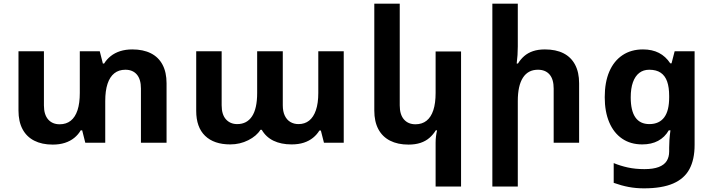

<svg xmlns="http://www.w3.org/2000/svg" viewBox="-20 -780 3901 1049"><path d="M703 -510Q762 -510 804 -489Q846 -468 868 -426.5Q890 -385 890 -325V0H750V-296Q750 -347 727.5 -373Q705 -399 665 -399Q629 -399 604.5 -379.5Q580 -360 567.5 -322Q555 -284 555 -228V0H446L429 -68H421Q408 -45 386 -27Q364 -9 334.5 0.5Q305 10 268 10Q209 10 167 -11.5Q125 -33 103 -74.5Q81 -116 81 -176V-500H220V-204Q220 -154 243 -127.5Q266 -101 306 -101Q342 -101 366.5 -120.5Q391 -140 403.5 -178Q416 -216 416 -272V-500H525L542 -433H549Q563 -456 585 -473.5Q607 -491 636.5 -500.5Q666 -510 703 -510Z M1238 9Q1149 9 1100.5 -38Q1052 -85 1052 -174V-500H1191V-205Q1191 -154 1214.5 -128Q1238 -102 1276 -102Q1329 -102 1357 -144.5Q1385 -187 1385 -272V-500H1525V-205Q1525 -171 1536 -148Q1547 -125 1566.5 -113.5Q1586 -102 1611 -102Q1645 -102 1669 -121Q1693 -140 1706 -178Q1719 -216 1719 -272V-500H1858V0H1750L1733 -67H1725Q1712 -45 1690.5 -27.5Q1669 -10 1640 -0.5Q1611 9 1573 9Q1516 9 1474.5 -11Q1433 -31 1410 -71H1403Q1382 -37 1336.5 -14Q1291 9 1238 9Z M2499 239H2360V-1Q2360 -18 2362 -34.5Q2364 -51 2368 -68H2361Q2347 -45 2326.5 -27Q2306 -9 2277.5 0.5Q2249 10 2212 10Q2153 10 2111 -11.5Q2069 -33 2047 -74.5Q2025 -116 2025 -176V-760H2164V-204Q2164 -154 2187 -127.5Q2210 -101 2250 -101Q2286 -101 2310.5 -120.5Q2335 -140 2347.5 -178Q2360 -216 2360 -272V-499H2499Z M2809 -760V-526Q2809 -503 2807.5 -479.5Q2806 -456 2803 -433H2810Q2824 -456 2844 -473.5Q2864 -491 2892 -500.5Q2920 -510 2957 -510Q3017 -510 3058.5 -489Q3100 -468 3122 -426.5Q3144 -385 3144 -325V0H3005V-296Q3005 -347 2982.5 -373Q2960 -399 2919 -399Q2865 -399 2837 -355.5Q2809 -312 2809 -228V239H2670V-760Z M3498 249Q3454 249 3414.5 241.5Q3375 234 3333 219V111Q3369 126 3410 135Q3451 144 3501 144Q3549 144 3579 132.5Q3609 121 3622.5 99.5Q3636 78 3636 48V27Q3636 7 3637.5 -16Q3639 -39 3643 -68H3634Q3612 -30 3575.5 -10.5Q3539 9 3489 9Q3425 9 3379 -22.5Q3333 -54 3308.5 -112Q3284 -170 3284 -249Q3284 -331 3309 -389Q3334 -447 3381 -478.5Q3428 -510 3493 -510Q3543 -510 3580 -491Q3617 -472 3642 -434H3649L3666 -500H3775V12Q3775 91 3747 143.5Q3719 196 3658 222.5Q3597 249 3498 249ZM3528 -102Q3555 -102 3575.5 -111.5Q3596 -121 3609.5 -139.5Q3623 -158 3629.5 -185Q3636 -212 3636 -248V-256Q3636 -303 3625 -334.5Q3614 -366 3590 -382.5Q3566 -399 3527 -399Q3495 -399 3472.5 -381.5Q3450 -364 3438 -330.5Q3426 -297 3426 -248Q3426 -175 3451.5 -138.5Q3477 -102 3528 -102Z"/></svg>

Font: Noto Sans Armenian
Style: Bold
Weight: 700
Version: Version 2.007